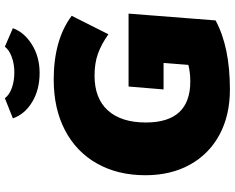

<svg xmlns="http://www.w3.org/2000/svg" viewBox="-108 -848 966 790"><g transform="rotate(-90 375.0 -453.0)"><path d="M714 -407 686 -49Q577 10 402 10Q295 10 215.5 -33Q136 -76 92.5 -154.5Q49 -233 49 -338Q49 -451 97 -536.5Q145 -622 234 -668.5Q323 -715 442 -715Q606 -715 705 -641L629 -490Q588 -519 549 -533Q510 -547 459 -547Q365 -547 315.5 -492Q266 -437 266 -336Q266 -153 435 -153Q471 -153 503 -161L511 -263H402L414 -407ZM283 -883 366 -916Q379 -898 407.5 -887.5Q436 -877 473 -877Q506 -877 535 -887.5Q564 -898 578 -916L654 -883Q637 -836 586.5 -804.5Q536 -773 470 -773Q401 -773 350.5 -803.5Q300 -834 283 -883Z"/></g></svg>

Font: Nunito Sans Heavy Heavy
Style: Italic
Weight: 400
Italic angle: -4.541°
Designer: Vernon Adams
Foundry: Vernon Adams
Version: Version 2.002